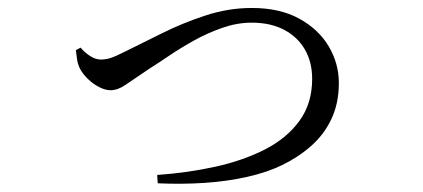

<svg xmlns="http://www.w3.org/2000/svg" viewBox="-20 -467 1040 472"><path d="M178.1 -349.9Q188.6 -337.6 201.8 -329.1Q215.1 -320.6 228.1 -320.6Q238.6 -320.6 250.6 -324Q262.5 -327.5 288.7 -340.8Q327.5 -360 377.6 -384.9Q427.6 -409.9 484.2 -428.6Q540.7 -447.4 599.1 -447.4Q668.3 -447.4 715.9 -421Q763.6 -394.7 788.3 -352.7Q813 -310.7 813 -263.1Q813 -213.4 794.9 -174.9Q776.8 -136.4 745.1 -108.4Q713.4 -80.4 673.2 -61Q637.3 -43.5 588.1 -32.3Q538.9 -21.1 482.6 -17.4Q426.3 -13.7 367.8 -16.4L366.4 -36.9Q441.7 -42.2 510.1 -57.3Q578.5 -72.5 631.9 -99.9Q685.2 -127.3 716.3 -170.1Q747.4 -213 747.4 -273.2Q747.4 -314.1 729.6 -345.1Q711.9 -376.1 678.5 -393.7Q645.1 -411.3 598.4 -411.3Q563.2 -411.3 526.6 -398.6Q490.1 -385.9 456.7 -367.3Q423.3 -348.7 395.4 -329.8Q367.4 -310.8 347.3 -298.2Q307.5 -271.6 288.5 -258.4Q269.5 -245.2 251.7 -245.2Q238.6 -245.2 223.4 -253.1Q208.2 -261 195.9 -273.1Q183.6 -285.2 177.4 -296.7Q171.6 -307.6 169.6 -319.9Q167.7 -332.1 166.5 -343.8Z"/></svg>

Font: Source Han Serif JP VF
Style: Regular
Weight: 250
Designer: Ryoko NISHIZUKA 西塚涼子 (kana & ideographs); Frank Grießhammer (Latin, Greek & Cyrillic); Wenlong ZHANG 张文龙 (bopomofo); San
Foundry: Adobe
Version: Version 2.001;hotconv 1.1.0;makeotfexe 2.6.0